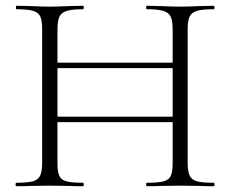

<svg xmlns="http://www.w3.org/2000/svg" viewBox="-20 -645 798 665"><path d="M489 -613Q486 -613 486 -619Q486 -625 489 -625L536 -624Q578 -622 605 -622Q630 -622 672 -624L720 -625Q723 -625 723 -619Q723 -613 720 -613Q681 -613 662.5 -607.5Q644 -602 637 -588Q630 -574 630 -544V-81Q630 -51 637 -36.5Q644 -22 662.5 -17Q681 -12 720 -12Q723 -12 723 -6Q723 0 720 0Q689 0 672 -1L605 -2L536 -1Q519 0 489 0Q486 0 486 -6Q486 -12 489 -12Q529 -12 547 -17Q565 -22 571.5 -36Q578 -50 578 -81V-542Q578 -572 571.5 -586.5Q565 -601 546.5 -607Q528 -613 489 -613ZM150 -428H600V-409H150ZM37 -613Q35 -613 35 -619Q35 -625 37 -625L86 -624Q128 -622 152 -622Q179 -622 221 -624L268 -625Q270 -625 270 -619Q270 -613 268 -613Q229 -613 210.5 -607Q192 -601 185.5 -586.5Q179 -572 179 -542V-81Q179 -50 185.5 -36Q192 -22 210 -17Q228 -12 268 -12Q270 -12 270 -6Q270 0 268 0Q238 0 220 -1L152 -2L86 -1Q68 0 36 0Q34 0 34 -6Q34 -12 36 -12Q75 -12 93.5 -17Q112 -22 119 -36.5Q126 -51 126 -81V-544Q126 -574 119.5 -588Q113 -602 94.5 -607.5Q76 -613 37 -613ZM150 -241H600V-222H150Z"/></svg>

Font: Cormorant Unicase Light
Style: Regular
Weight: 300
Designer: Christian Thalmann (Catharsis Fonts)
Foundry: Catharsis Fonts
Version: Version 4.000